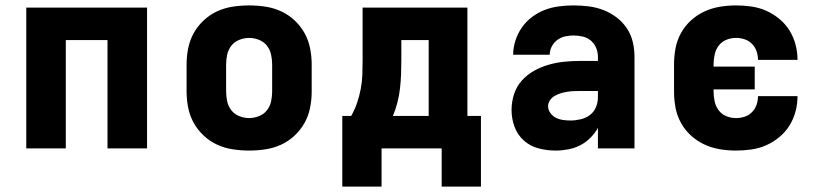

<svg xmlns="http://www.w3.org/2000/svg" viewBox="-20 -548 3040 709"><path d="M77 0V-520H523V0H377V-400H223V0Z M900 8Q870 8 840 3.5Q810 -1 782.5 -13.5Q755 -26 732.5 -47Q710 -68 695.5 -94Q681 -120 675 -150Q669 -180 669 -210V-310Q669 -340 675 -370Q681 -400 695.5 -426Q710 -452 732.5 -473Q755 -494 782.5 -506.5Q810 -519 840 -523.5Q870 -528 900 -528Q930 -528 960 -523.5Q990 -519 1017.5 -506.5Q1045 -494 1067.5 -473Q1090 -452 1104.5 -426Q1119 -400 1125 -370Q1131 -340 1131 -310V-210Q1131 -180 1125 -150Q1119 -120 1104.5 -94Q1090 -68 1067.5 -47Q1045 -26 1017.5 -13.5Q990 -1 960 3.5Q930 8 900 8ZM900 -112Q918 -112 936 -119Q954 -126 965.5 -140.5Q977 -155 981 -173.5Q985 -192 985 -210V-310Q985 -328 981 -346.5Q977 -365 965.5 -379.5Q954 -394 936 -401Q918 -408 900 -408Q882 -408 864 -401Q846 -394 834.5 -379.5Q823 -365 819 -346.5Q815 -328 815 -310V-210Q815 -192 819 -173.5Q823 -155 834.5 -140.5Q846 -126 864 -119Q882 -112 900 -112Z M1244 141V-120H1277Q1290 -143 1298.5 -168Q1307 -193 1312 -219Q1317 -245 1318 -271.5Q1319 -298 1319 -325V-520H1706V-120H1756V141H1611V0H1389V141ZM1563 -120V-400H1462V-325Q1462 -299 1461 -273Q1460 -247 1457 -221Q1454 -195 1447.5 -169.5Q1441 -144 1431 -120Z M2032 8H2031Q2000 8 1969 0Q1938 -8 1914.5 -29Q1891 -50 1880 -80Q1869 -110 1869 -142Q1869 -171 1878 -199.5Q1887 -228 1906.5 -250Q1926 -272 1952 -286.5Q1978 -301 2006 -309Q2034 -317 2063.5 -320Q2093 -323 2122 -323H2188V-338Q2188 -355 2181.5 -371Q2175 -387 2162 -398Q2149 -409 2132 -413Q2115 -417 2098 -417Q2082 -417 2066.5 -413.5Q2051 -410 2038 -400.5Q2025 -391 2017.5 -376.5Q2010 -362 2010 -346H1875Q1875 -373 1883.5 -399Q1892 -425 1907.5 -447Q1923 -469 1945 -485.5Q1967 -502 1992 -511.5Q2017 -521 2044 -524.5Q2071 -528 2098 -528Q2126 -528 2154 -524.5Q2182 -521 2208 -511Q2234 -501 2256.5 -484Q2279 -467 2294.5 -444Q2310 -421 2316.5 -393.5Q2323 -366 2323 -338V0H2188V-76Q2177 -56 2160 -39Q2143 -22 2122.5 -11.5Q2102 -1 2078.5 3.5Q2055 8 2032 8ZM2087 -103Q2105 -103 2124 -107.5Q2143 -112 2158 -123Q2173 -134 2180.5 -152Q2188 -170 2188 -189V-212H2122Q2110 -212 2098 -211.5Q2086 -211 2074 -209Q2062 -207 2050.5 -203.5Q2039 -200 2028.5 -194Q2018 -188 2011 -178Q2004 -168 2004 -156Q2004 -142 2012.5 -130.5Q2021 -119 2033 -113Q2045 -107 2059 -105Q2073 -103 2087 -103Z M2698 8Q2668 8 2638 3Q2608 -2 2581 -14.5Q2554 -27 2531.5 -47.5Q2509 -68 2494.5 -94.5Q2480 -121 2474.5 -150.5Q2469 -180 2469 -210V-310Q2469 -340 2474.5 -369.5Q2480 -399 2494.5 -425.5Q2509 -452 2531.5 -472.5Q2554 -493 2581 -505.5Q2608 -518 2638 -523Q2668 -528 2698 -528Q2726 -528 2754.5 -524Q2783 -520 2809 -508.5Q2835 -497 2857.5 -478.5Q2880 -460 2895 -436Q2910 -412 2917.5 -384Q2925 -356 2925 -328Q2925 -328 2925 -328Q2925 -328 2925 -327H2779Q2779 -327 2779 -327.5Q2779 -328 2779 -328Q2779 -344 2773.5 -359.5Q2768 -375 2756.5 -386.5Q2745 -398 2729.5 -403Q2714 -408 2698 -408Q2679 -408 2662 -401Q2645 -394 2634 -379.5Q2623 -365 2619 -346.5Q2615 -328 2615 -310V-302H2767V-218H2615V-210Q2615 -192 2619 -173.5Q2623 -155 2634 -140.5Q2645 -126 2662 -119Q2679 -112 2698 -112Q2714 -112 2729.5 -117Q2745 -122 2756.5 -133.5Q2768 -145 2773.5 -160.5Q2779 -176 2779 -192Q2779 -192 2779 -192.5Q2779 -193 2779 -193H2925Q2925 -192 2925 -192Q2925 -192 2925 -192Q2925 -164 2917.5 -136Q2910 -108 2895 -84Q2880 -60 2857.5 -41.5Q2835 -23 2809 -11.5Q2783 0 2754.5 4Q2726 8 2698 8Z"/></svg>

Font: Iosevka SS04 Heavy Extended
Style: Regular
Weight: 900
Width: 7
Monospace: yes
Designer: Belleve Invis
Foundry: Belleve Invis
Version: Version 19.0.0; ttfautohint (v1.8.4)